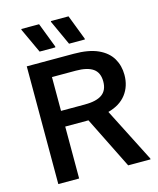

<svg xmlns="http://www.w3.org/2000/svg" viewBox="-124 -937 845 1024"><g transform="rotate(-15 298.0 -425.0)"><path d="M69.2 0V-650H328.3Q410.8 -650 462.1 -626.7Q513.3 -603.3 537.1 -562.9Q560.8 -522.5 560.8 -471.7Q560.8 -409.2 526.7 -364.6Q492.5 -320 426.7 -302.5L578.3 -5V0H455L312.5 -286.7H184.2V0ZM184.2 -373.3H315.8Q380 -373.3 411.2 -395.8Q442.5 -418.3 442.5 -466.7Q442.5 -515.8 410.8 -537.9Q379.2 -560 315.8 -560H184.2ZM318.3 -708.3 255.8 -845V-850H353.3L405.8 -713.3V-708.3ZM155.8 -708.3 92.5 -845V-850H190.8L243.3 -713.3L242.5 -708.3Z"/></g></svg>

Font: Familjen Grotesk GF Medium
Style: Regular
Weight: 500
Designer: Anders Wikstroem, Jonas Baeckman, Matilda Gysing, Kristian Moeller
Foundry: Familjen STHLM AB
Version: Version 2.000; Beta; Release 4; Build 6